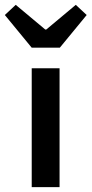

<svg xmlns="http://www.w3.org/2000/svg" viewBox="-58 -773 378 793"><path d="M73 0V-491H188V0ZM73 -576 -38 -711 7 -753 129 -651H133L255 -753L300 -711L189 -576Z"/></svg>

Font: Giro Sans Semibold
Style: Regular
Weight: 600
Designer: Paul D. Hunt
Foundry: Adobe Systems Incorporated
Version: Version 1.000;PS 1.0;hotconv 1.0.88;makeotf.lib2.5.647800